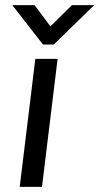

<svg xmlns="http://www.w3.org/2000/svg" viewBox="-20 -730 388 750"><path d="M148 -556 28 -710H115L177 -627L261 -710H348L190 -556ZM118 -500H205L144 0H57Z"/></svg>

Font: Haskoy Medium
Style: Italic
Weight: 500
Designer: Ertekin Erdin
Foundry: Ertekin Erdin
Version: Version 2.000; ttfautohint (v1.8.4.7-5d5b)